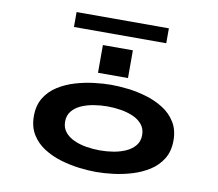

<svg xmlns="http://www.w3.org/2000/svg" viewBox="-94 -1012 1288 1135"><g transform="rotate(10 550.0 -444.5)"><path d="M552.5 11Q506.5 11 450.5 4.2Q394.5 -2.5 338.8 -19.2Q283 -36 236.5 -65.5Q190 -95 161.8 -140.8Q133.5 -186.5 133.5 -251Q133.5 -315.5 161.5 -361Q189.5 -406.5 236 -436Q282.5 -465.5 338.2 -482Q394 -498.5 450 -505.2Q506 -512 552.5 -512Q599 -512 654.8 -505.5Q710.5 -499 766.2 -482.2Q822 -465.5 868.5 -436Q915 -406.5 943.2 -361Q971.5 -315.5 971.5 -251Q971.5 -186.5 943.2 -140.8Q915 -95 868.5 -65.5Q822 -36 766.2 -19.2Q710.5 -2.5 654.8 4.2Q599 11 552.5 11ZM552.5 -118.5Q593.5 -118.5 634.2 -125.2Q675 -132 708.8 -147.5Q742.5 -163 763 -188.5Q783.5 -214 783.5 -251Q783.5 -288 763 -313.5Q742.5 -339 708.8 -354Q675 -369 634.2 -375.8Q593.5 -382.5 552.5 -382.5Q512 -382.5 471 -375.8Q430 -369 396.2 -354Q362.5 -339 341.8 -313.5Q321 -288 321 -251Q321 -214 341.5 -188.5Q362 -163 396 -147.5Q430 -132 471 -125.2Q512 -118.5 552.5 -118.5ZM462.5 -735H642.5V-568.5H462.5ZM275.5 -810.5V-900H829.5V-810.5Z"/></g></svg>

Font: Trispace Expanded
Style: Bold
Weight: 700
Width: 7
Designer: Tyler Finck
Foundry: Etcetera Type Company
Version: Version 1.210; ttfautohint (v1.8.3)